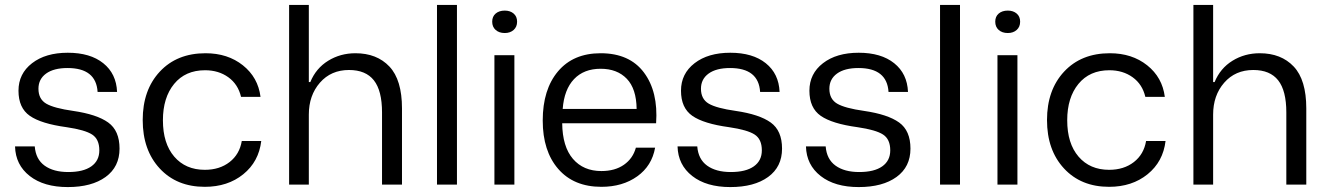

<svg xmlns="http://www.w3.org/2000/svg" viewBox="-20 -749 5386 779"><path d="M41 -155H121Q125 -103 161 -77Q197 -51 257 -51Q318 -51 350.5 -74Q383 -97 383 -139Q383 -184 354 -203Q325 -222 250 -233Q147 -247 101 -279Q55 -311 55 -381Q55 -450 110 -492.5Q165 -535 255 -535Q346 -535 399 -492.5Q452 -450 455 -376H376Q370 -473 254 -473Q198 -473 167 -450.5Q136 -428 136 -389Q136 -347 167.5 -328.5Q199 -310 277 -299Q373 -285 419 -252Q465 -219 465 -146Q465 -72 408.5 -31Q352 10 255 10Q158 10 100.5 -35Q43 -80 41 -155Z M811 9Q697 9 628 -65.5Q559 -140 559 -262Q559 -384 628.5 -458.5Q698 -533 814 -533Q904 -533 965.5 -484Q1027 -435 1037 -356H958Q946 -407 906.5 -435.5Q867 -464 812 -464Q732 -464 686.5 -408.5Q641 -353 641 -261Q641 -167 687 -113.5Q733 -60 811 -60Q871 -60 911.5 -91.5Q952 -123 961 -177H1040Q1030 -93 967 -42Q904 9 811 9Z M1153 0V-729H1233V-416H1239Q1262 -472 1311.5 -502.5Q1361 -533 1422 -533Q1509 -533 1560 -479Q1611 -425 1611 -309V0H1530V-293Q1530 -381 1497 -423Q1464 -465 1396 -465Q1323 -465 1278 -413.5Q1233 -362 1233 -284V0Z M1753 0V-729H1834V0Z M1986 0V-525H2067V0ZM2028 -615Q2005 -615 1991 -627.5Q1977 -640 1977 -661Q1977 -682 1991 -694Q2005 -706 2028 -706Q2050 -706 2064 -694Q2078 -682 2078 -661Q2078 -640 2064 -627.5Q2050 -615 2028 -615Z M2420 9Q2308 9 2245 -63.5Q2182 -136 2182 -260Q2182 -386 2244 -459.5Q2306 -533 2417 -533Q2534 -533 2592.5 -455Q2651 -377 2642 -249H2261Q2262 -154 2304.5 -104.5Q2347 -55 2420 -55Q2475 -55 2511.5 -80.5Q2548 -106 2560 -150H2638Q2625 -76 2565.5 -33.5Q2506 9 2420 9ZM2263 -307H2563Q2562 -389 2523 -429.5Q2484 -470 2417 -470Q2349 -470 2309 -428Q2269 -386 2263 -307Z M2729 -155H2809Q2813 -103 2849 -77Q2885 -51 2945 -51Q3006 -51 3038.5 -74Q3071 -97 3071 -139Q3071 -184 3042 -203Q3013 -222 2938 -233Q2835 -247 2789 -279Q2743 -311 2743 -381Q2743 -450 2798 -492.5Q2853 -535 2943 -535Q3034 -535 3087 -492.5Q3140 -450 3143 -376H3064Q3058 -473 2942 -473Q2886 -473 2855 -450.5Q2824 -428 2824 -389Q2824 -347 2855.5 -328.5Q2887 -310 2965 -299Q3061 -285 3107 -252Q3153 -219 3153 -146Q3153 -72 3096.5 -31Q3040 10 2943 10Q2846 10 2788.5 -35Q2731 -80 2729 -155Z M3250 -155H3330Q3334 -103 3370 -77Q3406 -51 3466 -51Q3527 -51 3559.5 -74Q3592 -97 3592 -139Q3592 -184 3563 -203Q3534 -222 3459 -233Q3356 -247 3310 -279Q3264 -311 3264 -381Q3264 -450 3319 -492.5Q3374 -535 3464 -535Q3555 -535 3608 -492.5Q3661 -450 3664 -376H3585Q3579 -473 3463 -473Q3407 -473 3376 -450.5Q3345 -428 3345 -389Q3345 -347 3376.5 -328.5Q3408 -310 3486 -299Q3582 -285 3628 -252Q3674 -219 3674 -146Q3674 -72 3617.5 -31Q3561 10 3464 10Q3367 10 3309.5 -35Q3252 -80 3250 -155Z M3794 0V-729H3875V0Z M4027 0V-525H4108V0ZM4069 -615Q4046 -615 4032 -627.5Q4018 -640 4018 -661Q4018 -682 4032 -694Q4046 -706 4069 -706Q4091 -706 4105 -694Q4119 -682 4119 -661Q4119 -640 4105 -627.5Q4091 -615 4069 -615Z M4480 9Q4366 9 4297 -65.5Q4228 -140 4228 -262Q4228 -384 4297.5 -458.5Q4367 -533 4483 -533Q4573 -533 4634.5 -484Q4696 -435 4706 -356H4627Q4615 -407 4575.5 -435.5Q4536 -464 4481 -464Q4401 -464 4355.5 -408.5Q4310 -353 4310 -261Q4310 -167 4356 -113.5Q4402 -60 4480 -60Q4540 -60 4580.5 -91.5Q4621 -123 4630 -177H4709Q4699 -93 4636 -42Q4573 9 4480 9Z M4822 0V-729H4902V-416H4908Q4931 -472 4980.5 -502.5Q5030 -533 5091 -533Q5178 -533 5229 -479Q5280 -425 5280 -309V0H5199V-293Q5199 -381 5166 -423Q5133 -465 5065 -465Q4992 -465 4947 -413.5Q4902 -362 4902 -284V0Z"/></svg>

Font: Mona Sans
Style: Regular
Weight: 400
Designer: Deni Anggara
Foundry: GitHub
Version: Version 2.000;Glyphs 3.2.3 (3260)